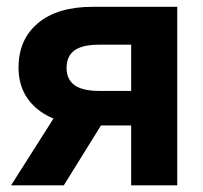

<svg xmlns="http://www.w3.org/2000/svg" viewBox="-20 -556 610 576"><path d="M511.7 0H373.5V-421.9H277.3Q226.6 -421.9 203.1 -404.5Q179.7 -387.2 179.7 -352.1Q179.7 -317.9 203.6 -300.5Q227.5 -283.2 279.3 -283.2H431.2V-179.7H262.7Q154.3 -179.7 95 -226.6Q35.6 -273.4 35.6 -353.5Q35.6 -437.5 94 -486.6Q152.3 -535.6 258.3 -535.6H511.7ZM171.4 0H13.2L167 -242.2H321.8Z"/></svg>

Font: Inter 20pt
Style: Bold
Weight: 700
Version: Version 4.001;git-66647c0bb